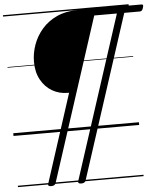

<svg xmlns="http://www.w3.org/2000/svg" viewBox="-75 -949 1176 1402"><g transform="rotate(-5 513.0 -248.0)"><path d="M243 389Q215 389 222 370L432 -279H422Q359 -279 308 -309Q257 -339 226.5 -394.5Q196 -450 196 -526Q196 -590 218.5 -652Q241 -714 285 -764.5Q329 -815 394.5 -845Q460 -875 545 -875H1014Q1023 -875 1025.5 -870Q1028 -865 1023 -851Q1020 -837 1013.5 -831Q1007 -825 999 -825H884L496 370Q490 389 463 389Q436 389 442 370L830 -825H664L276 370Q270 389 243 389ZM0 365H921V375H0ZM0 -20H921V0H0ZM0 -505H921V-500H0ZM0 -885H921V-875H0Z"/></g></svg>

Font: Playwrite DK Uloopet Guides
Style: Regular
Weight: 400
Designer: Veronika Burian, José Scaglione
Foundry: TypeTogether
Version: Version 1.003